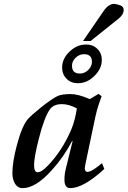

<svg xmlns="http://www.w3.org/2000/svg" viewBox="-20 -955 659 992"><path d="M519 -82Q411 17 343 17Q313 17 313 -26Q313 -56 320 -83L355 -225L353 -227Q309 -143 247 -75Q164 17 97 17Q70 17 56 -9Q44 -31 44 -60Q44 -119 68 -208Q93 -303 125 -341Q133 -350 150 -365Q167 -380 193 -401Q251 -447 278 -459Q301 -469 345 -469Q384 -469 444 -443L489 -470L505 -458L490 -415Q485 -401 481 -385.5Q477 -370 473 -353L428 -139Q418 -93 418 -87Q418 -67 432 -67Q450 -67 487 -96L507 -112ZM377 -395Q336 -417 300 -417Q256 -417 237 -389Q208 -347 180 -236Q156 -141 156 -103Q156 -65 174 -65Q195 -65 228 -100Q301 -176 348 -285Q368 -333 377 -395ZM382 -525Q347 -525 324 -548Q301 -571 301 -605Q301 -652 339 -688Q377 -725 425 -725Q460 -725 483 -702.5Q506 -680 506 -646Q506 -599 467 -562Q430 -525 382 -525ZM455 -636Q455 -675 414 -675Q390 -675 371 -657Q352 -639 352 -615Q352 -575 393 -575Q417 -575 436 -593.5Q455 -612 455 -636ZM603 -927Q619 -920 619 -904Q619 -880 593 -859L448 -743H409L516 -899Q541 -935 570 -935Q579 -935 603 -927Z"/></svg>

Font: GFS Didot
Style: Bold Italic
Weight: 700
Italic angle: -12°
Designer: Designed by Takis Katsoulidis and George D. Matthiopoulos.
Foundry: Designed by Takis Katsoulidis and George D. Matthiopoulos.
Version: Version 1.0